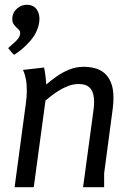

<svg xmlns="http://www.w3.org/2000/svg" viewBox="-20 -782 534 802"><path d="M164 -500Q166 -493 169 -472Q172 -451 173 -429Q193 -446 217 -463Q241 -480 269.5 -491.5Q298 -503 330 -503Q353 -503 375 -497.5Q397 -492 414.5 -478Q432 -464 443 -438.5Q454 -413 454 -373Q454 -353 451 -329L415 -58V0H327L368 -303Q370 -316 371.5 -330Q373 -344 373 -357Q373 -377 368 -393.5Q363 -410 349 -420.5Q335 -431 308 -431Q286 -431 264 -422.5Q242 -414 222.5 -401.5Q203 -389 189.5 -378Q176 -367 170 -362L121 0H41L88 -350Q90 -364 91 -377.5Q92 -391 92 -402Q92 -432 88 -451.5Q84 -471 80 -480.5Q76 -490 76 -490ZM91 -762Q121 -762 134.5 -741Q148 -720 144 -691Q138 -648 107.5 -612.5Q77 -577 39 -553Q32 -559 26 -566.5Q20 -574 14 -581Q26 -592 44 -608Q62 -624 64 -640Q66 -652 56.5 -660Q47 -668 38 -679.5Q29 -691 32 -712Q35 -733 52.5 -747.5Q70 -762 91 -762Z"/></svg>

Font: Rosario
Style: Italic
Weight: 400
Italic angle: -8.05°
Designer: Hector Gatti
Foundry: Omnibus Type
Version: Version 1.201